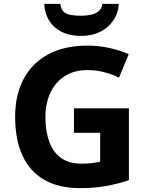

<svg xmlns="http://www.w3.org/2000/svg" viewBox="-20 -959 764 989"><path d="M361 -401H644V-31Q588 -12 527.5 -1Q467 10 390 10Q284 10 209.5 -32Q135 -74 96.5 -156Q58 -238 58 -358Q58 -470 101.5 -552Q145 -634 228 -679Q311 -724 431 -724Q488 -724 543 -712Q598 -700 643 -680L593 -559Q560 -576 518 -587Q476 -598 430 -598Q364 -598 315.5 -568Q267 -538 240.5 -483.5Q214 -429 214 -355Q214 -285 233 -231Q252 -177 293 -146.5Q334 -116 400 -116Q432 -116 454.5 -119Q477 -122 496 -126V-275H361ZM592 -939Q589 -891 563.5 -853.5Q538 -816 496 -795Q454 -774 398 -774Q312 -774 262 -819Q212 -864 208 -939H291Q294 -911 308.5 -898Q323 -885 347 -881.5Q371 -878 399 -878Q423 -878 446.5 -882.5Q470 -887 487 -900Q504 -913 507 -939Z"/></svg>

Font: Noto Sans Sinhala
Style: Regular
Weight: 400
Designer: Jelle Bosma - Monotype Design Team
Foundry: Monotype Imaging Inc.
Version: Version 2.006